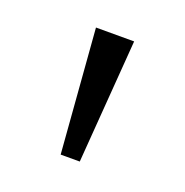

<svg xmlns="http://www.w3.org/2000/svg" viewBox="-61 -763 342 355"><g transform="rotate(20 110.5 -585.5)"><path d="M147.9 -706.5 129.4 -463.4H91.8L72.8 -706.5Z"/></g></svg>

Font: Sahel Light FD
Style: Light-FD
Weight: 300
Foundry: Saber Rastikerdar (saber.rastikerdar@gmail.com)
Version: Version 3.3.0